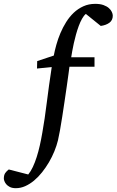

<svg xmlns="http://www.w3.org/2000/svg" viewBox="-150 -757 611 1006"><path d="M440.9 -674.8Q440.9 -650.9 423.3 -637.9Q405.8 -625 377.9 -621.1L299.8 -684.1Q289.1 -675.3 279.8 -658.7Q270.5 -642.1 262.7 -621.1Q254.9 -600.1 248.3 -576.4Q241.7 -552.7 236.8 -530.5Q231.9 -508.3 228.5 -489Q225.1 -469.7 223.1 -457H345.2V-407.2H213.9Q212.4 -396 208.7 -368.2Q205.1 -340.3 199.7 -303.7Q194.3 -267.1 188.2 -225.3Q182.1 -183.6 176 -144.8Q169.9 -106 164.1 -73.2Q158.2 -40.5 153.8 -22Q147 5.9 135 35.4Q123 64.9 106.7 92.8Q90.3 120.6 70.6 145.5Q50.8 170.4 28.6 189Q6.3 207.5 -17.8 218.3Q-42 229 -66.9 229Q-85.9 229 -98.4 222.7Q-110.8 216.3 -117.7 207.8Q-124.5 199.2 -127.2 191.2Q-129.9 183.1 -129.9 179.2Q-129.9 160.2 -122.6 149.7Q-115.2 139.2 -104 130.9L-2 157.2Q11.2 141.1 22.2 117.7Q33.2 94.2 42.2 65.9Q51.3 37.6 58.6 5.1Q65.9 -27.3 71.8 -62Q84.5 -132.8 95.2 -220Q106 -307.1 121.1 -405.8L43.9 -397.9L44.9 -437L131.8 -465.8Q136.7 -492.2 145.3 -522.7Q153.8 -553.2 166.5 -583.3Q179.2 -613.3 196.5 -641.1Q213.9 -668.9 236.3 -690.2Q258.8 -711.4 286.9 -724.1Q314.9 -736.8 349.1 -736.8Q374.5 -736.8 392.1 -730.5Q409.7 -724.1 420.4 -714.6Q431.2 -705.1 436 -694.3Q440.9 -683.6 440.9 -674.8Z"/></svg>

Font: Charis SIL Am
Style: Italic
Weight: 400
Italic angle: -11°
Foundry: SIL International
Version: Version 5.000